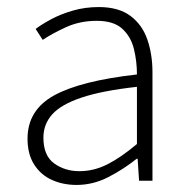

<svg xmlns="http://www.w3.org/2000/svg" viewBox="-20 -512 531 544"><path d="M197 12Q159 12 127.5 -2Q96 -16 77 -45.5Q58 -75 58 -119Q58 -200 133 -241.5Q208 -283 368 -301Q368 -338 359.5 -373Q351 -408 326.5 -430.5Q302 -453 254 -453Q206 -453 166 -434.5Q126 -416 101 -399L81 -430Q98 -443 125 -457.5Q152 -472 186.5 -482Q221 -492 260 -492Q316 -492 349.5 -467Q383 -442 397.5 -400Q412 -358 412 -307V0H374L370 -62H367Q331 -33 287.5 -10.5Q244 12 197 12ZM205 -27Q246 -27 284.5 -46.5Q323 -66 368 -104V-266Q269 -255 211 -235.5Q153 -216 128 -188Q103 -160 103 -122Q103 -71 133.5 -49Q164 -27 205 -27Z"/></svg>

Font: Source Sans 3 ExtraLight Light
Style: Regular
Weight: 300
Version: Version 3.052;hotconv 1.1.0;makeotfexe 2.6.0